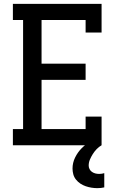

<svg xmlns="http://www.w3.org/2000/svg" viewBox="-20 -755 640 998"><path d="M47 0V-84H100V-651H47V-735H508V-586H425V-651H196V-424H425V-340H196V-84H425V-149H508V0ZM486 223Q471 223 455.5 220.5Q440 218 425.5 213Q411 208 398 199.5Q385 191 375 178.5Q365 166 361 151Q357 136 357 121Q357 91 370.5 63.5Q384 36 405 15Q426 -6 452.5 -21Q479 -36 508 -44V0Q494 8 482.5 20Q471 32 462.5 45.5Q454 59 447.5 74Q441 89 441 106Q441 115 445.5 124Q450 133 458 138.5Q466 144 475.5 146.5Q485 149 495 149Q502 149 509 148Q516 147 522 145V219Q514 221 504.5 222Q495 223 486 223Z"/></svg>

Font: Iosevka HT Medium Extended
Style: Regular
Weight: 500
Width: 7
Monospace: yes
Designer: Belleve Invis
Foundry: Belleve Invis
Version: Version 32.3.0; ttfautohint (v1.8.4)